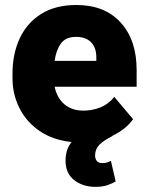

<svg xmlns="http://www.w3.org/2000/svg" viewBox="-20 -558 585 765"><path d="M440.9 165Q428.7 172.4 409.2 179.4Q389.6 186.5 359.9 186.5Q310.5 186.5 275.9 159.9Q241.2 133.3 241.2 82Q241.2 62.5 246.3 43.9Q251.5 25.4 265.1 7.8Q190.4 0 137.7 -36.1Q85 -72.3 57.4 -127.4Q29.8 -182.6 29.8 -246.6V-265.1Q29.8 -342.3 58.1 -404.1Q86.4 -465.8 143.3 -502Q200.2 -538.1 284.7 -538.1Q397 -538.1 460.7 -468.3Q524.4 -398.4 524.4 -279.3V-212.4H197.8Q206.5 -168.5 236.3 -142.8Q266.1 -117.2 313 -117.2Q346.7 -117.2 379.4 -129.9Q412.1 -142.6 435.5 -171.9L510.3 -83Q497.6 -64.9 477.1 -47.9Q456.5 -30.8 428.7 -17.6L430.2 -17.1Q391.1 2.4 375 19.8Q358.9 37.1 358.9 61.5Q358.9 74.2 365.5 83Q372.1 91.8 388.2 91.8Q400.9 91.8 408.2 88.9Q415.5 85.9 421.9 83ZM283.2 -411.1Q241.2 -411.1 222.2 -384Q203.1 -356.9 197.8 -315.4H363.8V-328.1Q364.3 -367.2 343.3 -389.2Q322.3 -411.1 283.2 -411.1Z"/></svg>

Font: Vazirmatn FD Black
Style: Regular
Weight: 900
Designer: Saber Rastikerdar
Foundry: Saber Rastikerdar
Version: Version 33.003